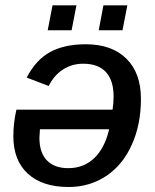

<svg xmlns="http://www.w3.org/2000/svg" viewBox="-20 -708 596 737"><path d="M412.1 -287.1Q416 -311 416 -338.4Q416 -398.9 386.7 -431.2Q357.4 -463.4 299.3 -463.4Q255.9 -463.4 221.4 -440.9Q187 -418.5 167 -377.9L82.5 -410.2Q118.2 -479 172.9 -508.5Q227.5 -538.1 309.1 -538.1Q409.2 -538.1 465.1 -482.9Q521 -427.7 521 -328.6Q521 -229.5 485.8 -152.3Q451.2 -74.7 387.7 -32.5Q324.2 9.8 243.2 9.8Q142.6 9.8 86.9 -41.3Q31.2 -92.3 31.2 -185.5Q31.2 -235.8 43 -287.1ZM131.3 -179.2Q131.3 -121.6 160.4 -92Q189.5 -62.5 242.2 -62.5Q301.3 -62.5 341.8 -101.1Q382.3 -139.6 398.9 -211.9H133.3ZM468.8 -687.5 450.2 -591.8H358.9L377 -687.5ZM273.4 -687.5 254.9 -591.8H163.1L181.6 -687.5Z"/></svg>

Font: Arimo Medium
Style: Italic
Weight: 500
Italic angle: -12°
Designer: Steve Matteson
Foundry: Monotype Imaging Inc.
Version: Version 1.33